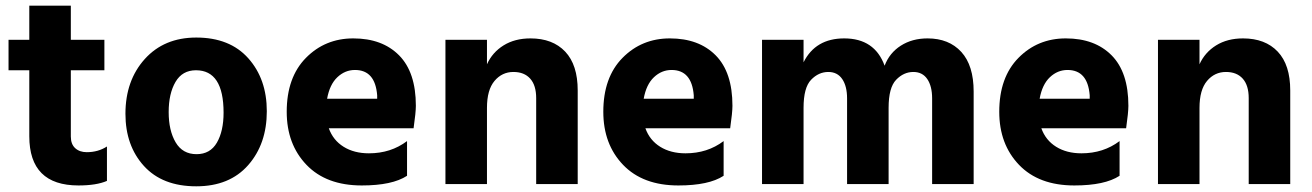

<svg xmlns="http://www.w3.org/2000/svg" viewBox="-20 -647 4611 675"><path d="M229 -400V-167Q229 -140 244.5 -126Q260 -112 285 -112Q325 -112 356 -132V-11Q319 5 256 5Q83 5 83 -168V-400H10V-507H83V-627H229V-507H347V-400Z M670 8Q551 8 486 -63.5Q421 -135 421 -247Q421 -364 489 -439.5Q557 -515 670 -515Q788 -515 853 -442Q918 -369 918 -256Q918 -141 852.5 -66.5Q787 8 670 8ZM669 -400Q621 -400 597 -359Q573 -318 573 -253Q573 -188 597.5 -146.5Q622 -105 671 -105Q719 -105 742.5 -145.5Q766 -186 766 -251Q766 -400 669 -400Z M1306 -300V-312Q1299 -401 1228 -401Q1193 -401 1166 -375.5Q1139 -350 1130 -300ZM1411 -151V-29Q1359 5 1252 5Q1127 5 1057.5 -67.5Q988 -140 988 -254Q988 -375 1055.5 -443.5Q1123 -512 1222 -512Q1324 -512 1383 -452.5Q1442 -393 1442 -275Q1442 -252 1434 -196H1136Q1151 -154 1188 -131Q1225 -108 1277 -108Q1354 -108 1411 -151Z M1692 -507V-421Q1711 -463 1750.5 -487.5Q1790 -512 1845 -512Q1923 -512 1967 -465.5Q2011 -419 2011 -329V0H1865V-302Q1865 -347 1844 -370.5Q1823 -394 1785 -394Q1745 -394 1718.5 -362.5Q1692 -331 1692 -268V0H1546V-507Z M2419 -300V-312Q2412 -401 2341 -401Q2306 -401 2279 -375.5Q2252 -350 2243 -300ZM2524 -151V-29Q2472 5 2365 5Q2240 5 2170.5 -67.5Q2101 -140 2101 -254Q2101 -375 2168.5 -443.5Q2236 -512 2335 -512Q2437 -512 2496 -452.5Q2555 -393 2555 -275Q2555 -252 2547 -196H2249Q2264 -154 2301 -131Q2338 -108 2390 -108Q2467 -108 2524 -151Z M2805 -507V-428Q2847 -512 2948 -512Q3055 -512 3090 -416Q3107 -461 3147 -486.5Q3187 -512 3241 -512Q3316 -512 3359.5 -464.5Q3403 -417 3403 -325V0H3257V-301Q3257 -344 3240 -369Q3223 -394 3191 -394Q3157 -394 3130.5 -366.5Q3104 -339 3104 -268V0H2958V-301Q2958 -344 2941 -369Q2924 -394 2892 -394Q2858 -394 2831.5 -366.5Q2805 -339 2805 -268V0H2659V-507Z M3811 -300V-312Q3804 -401 3733 -401Q3698 -401 3671 -375.5Q3644 -350 3635 -300ZM3916 -151V-29Q3864 5 3757 5Q3632 5 3562.5 -67.5Q3493 -140 3493 -254Q3493 -375 3560.5 -443.5Q3628 -512 3727 -512Q3829 -512 3888 -452.5Q3947 -393 3947 -275Q3947 -252 3939 -196H3641Q3656 -154 3693 -131Q3730 -108 3782 -108Q3859 -108 3916 -151Z M4197 -507V-421Q4216 -463 4255.5 -487.5Q4295 -512 4350 -512Q4428 -512 4472 -465.5Q4516 -419 4516 -329V0H4370V-302Q4370 -347 4349 -370.5Q4328 -394 4290 -394Q4250 -394 4223.5 -362.5Q4197 -331 4197 -268V0H4051V-507Z"/></svg>

Font: Hind Bold
Style: Regular
Weight: 700
Designer: Manushi Parikh, Satya Rajpurohit
Foundry: Indian Type Foundry
Version: Version 1.201;PS 1.0;hotconv 1.0.78;makeotf.lib2.5.61930; tt